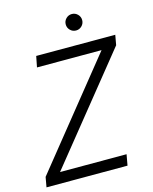

<svg xmlns="http://www.w3.org/2000/svg" viewBox="-127 -953 828 1037"><g transform="rotate(-15 287.0 -434.5)"><path d="M2 0 12 -56 481 -639H120L132 -700H574L564 -644L94 -61H466L455 0ZM376 -777Q357 -777 343.5 -790.5Q330 -804 330 -823Q330 -842 343.5 -855.5Q357 -869 376 -869Q395 -869 408.5 -855.5Q422 -842 422 -823Q422 -804 408.5 -790.5Q395 -777 376 -777Z"/></g></svg>

Font: DM Sans 10pt Light
Style: Italic
Weight: 300
Italic angle: -10°
Version: Version 4.004;gftools[0.9.30]